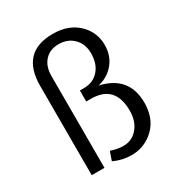

<svg xmlns="http://www.w3.org/2000/svg" viewBox="-158 -754 817 874"><g transform="rotate(-30 250.0 -317.0)"><path d="M189 -9 205 -55Q241 -43 270 -43Q316 -43 345.5 -78Q375 -113 375 -168Q375 -303 249 -303H224V-361H246Q294 -361 323.5 -394Q353 -427 353 -483Q353 -531 323 -561.5Q293 -592 245 -592Q199 -592 172 -562.5Q145 -533 145 -483V0H78V-469Q78 -646 246 -646Q333 -646 384 -592Q426 -547 426 -484Q426 -429 394 -389.5Q362 -350 309 -338Q451 -306 451 -166Q451 -72 385 -22Q339 12 283 12Q234 12 189 -9Z"/></g></svg>

Font: Tajawal
Style: Regular
Weight: 400
Designer: Boutros Fonts
Foundry: Created by Boutros International 2017
Version: Version 1.700